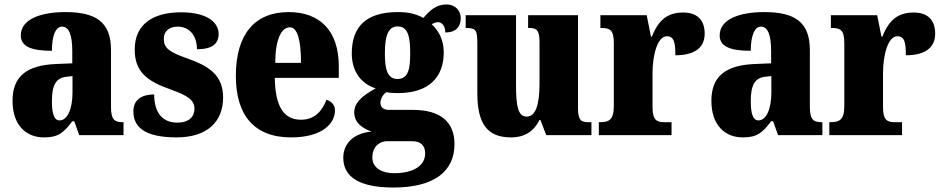

<svg xmlns="http://www.w3.org/2000/svg" viewBox="-20 -604 4213 858"><path d="M176 10C239 10 263 -9 303 -62H312L334 0H532V-58H528C488 -58 476 -74 476 -128V-381C476 -506 408 -550 272 -550C164 -550 73 -519 73 -446C73 -397 118 -377 212 -377C212 -447 230 -485 257 -485C288 -485 303 -449 303 -374V-321L231 -318C101 -313 36 -264 36 -154C36 -42 99 10 176 10ZM246 -66C222 -66 212 -96 212 -151C212 -221 228 -256 277 -261L304 -264V-191C304 -116 281 -66 246 -66Z M769 10C907 10 977 -61 977 -168C977 -270 912 -309 817 -343C734 -372 712 -390 712 -431C712 -466 738 -485 774 -485C822 -485 860 -450 860 -384C927 -384 957 -407 957 -453C957 -501 910 -549 789 -549C664 -549 582 -496 582 -383C582 -284 635 -242 743 -204C815 -178 849 -159 849 -118C849 -85 828 -56 771 -56C712 -56 669 -94 669 -182C618 -182 576 -162 576 -106C576 -41 620 10 769 10Z M1281 10C1423 10 1477 -54 1477 -111C1477 -135 1460 -152 1439 -158C1419 -107 1386 -69 1325 -69C1249 -69 1210 -126 1208 -256H1494V-308C1494 -467 1409 -550 1270 -550C1120 -550 1034 -453 1034 -265C1034 -91 1114 10 1281 10ZM1325 -323H1210C1210 -426 1237 -482 1275 -482C1310 -482 1325 -423 1325 -323Z M1738 234C1923 234 2011 160 2011 40C2011 -58 1950 -113 1824 -113H1718C1698 -113 1680 -122 1680 -144C1680 -165 1695 -186 1707 -192C1718 -189 1746 -188 1758 -188C1900 -188 1963 -262 1963 -370C1963 -429 1938 -469 1909 -496C1916 -499 1925 -505 1938 -505C1950 -505 1970 -493 1970 -459C2022 -459 2039 -489 2039 -523C2039 -555 2016 -584 1975 -584C1928 -584 1901 -557 1872 -524C1838 -542 1806 -550 1758 -550C1615 -550 1552 -484 1552 -365C1552 -279 1599 -228 1659 -209C1602 -178 1563 -147 1563 -102C1563 -53 1603 -30 1640 -16C1563 -9 1514 35 1514 101C1514 188 1588 234 1738 234ZM1756 -251C1709 -251 1700 -300 1700 -364C1700 -431 1709 -486 1757 -486C1806 -486 1813 -433 1813 -365C1813 -299 1806 -251 1756 -251ZM1741 170C1689 170 1644 148 1644 100C1644 44 1684 27 1709 27H1823C1863 27 1880 50 1880 81C1880 137 1827 170 1741 170Z M2263 10C2326 10 2366 -18 2391 -68H2395L2421 0H2623V-58H2612C2582 -58 2563 -61 2563 -119V-536H2340V-479H2343C2374 -479 2391 -474 2391 -418V-232C2391 -140 2375 -83 2334 -83C2294 -83 2286 -131 2286 -226V-536H2061V-479H2065C2110 -479 2113 -464 2113 -407V-188C2113 -55 2155 10 2263 10Z M2656 0H2981V-58H2949C2916 -58 2896 -66 2896 -125V-277C2896 -358 2918 -442 2960 -442C2993 -442 2998 -412 2998 -357C3076 -357 3129 -385 3129 -454C3129 -508 3102 -548 3033 -548C2964 -548 2923 -516 2893 -440H2889L2870 -536H2663V-479H2667C2706 -479 2723 -470 2723 -411V-130C2723 -67 2700 -58 2660 -58H2656Z M3299 10C3362 10 3386 -9 3426 -62H3435L3457 0H3655V-58H3651C3611 -58 3599 -74 3599 -128V-381C3599 -506 3531 -550 3395 -550C3287 -550 3196 -519 3196 -446C3196 -397 3241 -377 3335 -377C3335 -447 3353 -485 3380 -485C3411 -485 3426 -449 3426 -374V-321L3354 -318C3224 -313 3159 -264 3159 -154C3159 -42 3222 10 3299 10ZM3369 -66C3345 -66 3335 -96 3335 -151C3335 -221 3351 -256 3400 -261L3427 -264V-191C3427 -116 3404 -66 3369 -66Z M3686 0H4011V-58H3979C3946 -58 3926 -66 3926 -125V-277C3926 -358 3948 -442 3990 -442C4023 -442 4028 -412 4028 -357C4106 -357 4159 -385 4159 -454C4159 -508 4132 -548 4063 -548C3994 -548 3953 -516 3923 -440H3919L3900 -536H3693V-479H3697C3736 -479 3753 -470 3753 -411V-130C3753 -67 3730 -58 3690 -58H3686Z"/></svg>

Font: Noto Serif Georgian Condensed Black
Style: Regular
Weight: 900
Width: 3
Designer: Monotype Design Team, Akaki Razmadze
Foundry: Google LLC
Version: Version 2.003